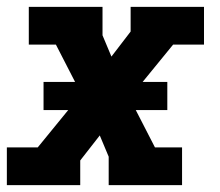

<svg xmlns="http://www.w3.org/2000/svg" viewBox="-21 -540 641 560"><path d="M-1 0V-110H89L178 -219H106V-301H198L142 -410H63V-520H278V-437L304 -375L360 -448V-520H574V-410H484L395 -301H467V-219H375L431 -110H510V0H296V-83L270 -145L213 -72V0Z"/></svg>

Font: Iosevka Etoile XBdObl
Style: Regular
Weight: 800
Italic angle: -9°
Designer: Belleve Invis
Foundry: Belleve Invis
Version: Version 15.5.2; ttfautohint (v1.8.4)